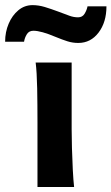

<svg xmlns="http://www.w3.org/2000/svg" viewBox="-62 -748 445 768"><path d="M80.6 -498H224.6Q224.6 -461.4 224.6 -419.9Q224.6 -378.4 224.6 -339.6Q224.6 -300.8 224.6 -272Q224.6 -243.2 224.6 -231.9Q224.6 -200.7 225.8 -156Q227.1 -111.3 229.2 -68.8Q231.4 -26.4 234.4 0H87.9Q87.9 -35.2 87.9 -82.5Q87.9 -129.9 87.9 -177Q87.9 -224.1 87.9 -258.8Q87.9 -330.1 86.7 -394.8Q85.4 -459.5 80.6 -498ZM34.2 -581.1H-41.5Q-41.5 -620.1 -27.3 -653.3Q-13.2 -686.5 11.5 -707Q36.1 -727.5 68.4 -727.5Q92.3 -727.5 117.2 -720Q142.1 -712.4 170.9 -701.7Q199.7 -690.9 216.3 -684.8Q232.9 -678.7 250.5 -678.7Q267.6 -678.7 276.4 -693.1Q285.2 -707.5 288.1 -722.7H363.8Q363.8 -659.2 332.3 -617.7Q300.8 -576.2 251 -576.2Q228.5 -576.2 207.8 -582.8Q187 -589.4 161.1 -600.1Q102.1 -625 71.8 -625Q53.7 -625 45.2 -610.8Q36.6 -596.7 34.2 -581.1Z"/></svg>

Font: Andika
Style: Bold
Weight: 700
Designer: Victor Gaultney, Annie Olsen, Julie Remington, Don Collingsworth, Eric Hays, Becca Hirsbrunner
Foundry: SIL International
Version: Version 6.101